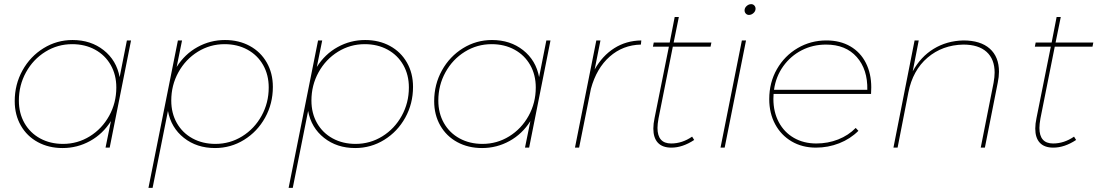

<svg xmlns="http://www.w3.org/2000/svg" viewBox="-20 -712 5293 926"><path d="M51 -224Q51 -305 88.5 -372.5Q126 -440 190 -479.5Q254 -519 330 -519Q418 -519 480 -470Q542 -421 557 -340L592 -517H612L509 0H489L515 -128Q476 -66 414.5 -32Q353 2 282 2Q215 2 162.5 -26.5Q110 -55 80.5 -106.5Q51 -158 51 -224ZM541 -290Q541 -351 514 -398.5Q487 -446 438.5 -472.5Q390 -499 328 -499Q258 -499 199 -462.5Q140 -426 105.5 -363.5Q71 -301 71 -227Q71 -166 98 -118.5Q125 -71 173.5 -44.5Q222 -18 284 -18Q354 -18 413 -54.5Q472 -91 506.5 -153.5Q541 -216 541 -290Z M1296 -293Q1296 -212 1258.5 -144.5Q1221 -77 1157 -37.5Q1093 2 1017 2Q929 2 867 -47Q805 -96 790 -177L716 194H696L838 -517H858L832 -389Q871 -451 932.5 -485Q994 -519 1065 -519Q1132 -519 1184.5 -490.5Q1237 -462 1266.5 -410.5Q1296 -359 1296 -293ZM806 -227Q806 -166 833 -118.5Q860 -71 908.5 -44.5Q957 -18 1019 -18Q1089 -18 1148 -54.5Q1207 -91 1241.5 -153.5Q1276 -216 1276 -290Q1276 -351 1249 -398.5Q1222 -446 1173.5 -472.5Q1125 -499 1063 -499Q993 -499 934 -462.5Q875 -426 840.5 -363.5Q806 -301 806 -227Z M1972 -293Q1972 -212 1934.5 -144.5Q1897 -77 1833 -37.5Q1769 2 1693 2Q1605 2 1543 -47Q1481 -96 1466 -177L1392 194H1372L1514 -517H1534L1508 -389Q1547 -451 1608.5 -485Q1670 -519 1741 -519Q1808 -519 1860.5 -490.5Q1913 -462 1942.5 -410.5Q1972 -359 1972 -293ZM1482 -227Q1482 -166 1509 -118.5Q1536 -71 1584.5 -44.5Q1633 -18 1695 -18Q1765 -18 1824 -54.5Q1883 -91 1917.5 -153.5Q1952 -216 1952 -290Q1952 -351 1925 -398.5Q1898 -446 1849.5 -472.5Q1801 -499 1739 -499Q1669 -499 1610 -462.5Q1551 -426 1516.5 -363.5Q1482 -301 1482 -227Z M2074 -224Q2074 -305 2111.5 -372.5Q2149 -440 2213 -479.5Q2277 -519 2353 -519Q2441 -519 2503 -470Q2565 -421 2580 -340L2615 -517H2635L2532 0H2512L2538 -128Q2499 -66 2437.5 -32Q2376 2 2305 2Q2238 2 2185.5 -26.5Q2133 -55 2103.5 -106.5Q2074 -158 2074 -224ZM2564 -290Q2564 -351 2537 -398.5Q2510 -446 2461.5 -472.5Q2413 -499 2351 -499Q2281 -499 2222 -462.5Q2163 -426 2128.5 -363.5Q2094 -301 2094 -227Q2094 -166 2121 -118.5Q2148 -71 2196.5 -44.5Q2245 -18 2307 -18Q2377 -18 2436 -54.5Q2495 -91 2529.5 -153.5Q2564 -216 2564 -290Z M3073 -517 3071 -497Q2984 -495 2920.5 -439Q2857 -383 2830 -284L2773 0H2753L2856 -517H2876L2848 -377Q2885 -443 2942.5 -479.5Q3000 -516 3073 -517Z M3156 -141Q3151 -113 3151 -95Q3151 -20 3217 -20Q3270 -20 3318 -53L3328 -37Q3272 0 3218 0Q3175 0 3153 -23.5Q3131 -47 3131 -92Q3131 -115 3137 -143L3206 -487H3129L3133 -507H3210L3234 -630H3254L3229 -507H3411L3407 -487H3225Z M3578 -517 3475 0H3455L3558 -517ZM3624 -670Q3624 -658 3614 -649Q3604 -640 3592 -640Q3583 -640 3577 -646.5Q3571 -653 3571 -662Q3571 -674 3581 -683Q3591 -692 3603 -692Q3612 -692 3618 -685.5Q3624 -679 3624 -670Z M3711 -259Q3710 -251 3710 -235Q3710 -172 3736 -123Q3762 -74 3809 -47Q3856 -20 3917 -20Q3973 -20 4022.5 -39.5Q4072 -59 4107 -95L4120 -81Q4081 -42 4027.5 -21Q3974 0 3915 0Q3849 0 3798 -30Q3747 -60 3718.5 -113Q3690 -166 3690 -234Q3690 -314 3727 -378.5Q3764 -443 3827 -480Q3890 -517 3966 -517Q4032 -517 4081 -488.5Q4130 -460 4156 -408.5Q4182 -357 4182 -291Q4182 -270 4181 -259ZM3713 -279H4163Q4165 -377 4112 -437Q4059 -497 3964 -497Q3900 -497 3846.5 -469.5Q3793 -442 3757.5 -392.5Q3722 -343 3713 -279Z M4798 -366Q4798 -342 4792 -313L4730 0H4710L4772 -313Q4777 -341 4777 -362Q4777 -427 4738 -462Q4699 -497 4626 -497Q4525 -495 4453.5 -434Q4382 -373 4361 -266L4309 0H4289L4391 -517H4411L4382 -368Q4420 -438 4483 -476.5Q4546 -515 4626 -517Q4709 -517 4753.5 -477.5Q4798 -438 4798 -366Z M4998 -141Q4993 -113 4993 -95Q4993 -20 5059 -20Q5112 -20 5160 -53L5170 -37Q5114 0 5060 0Q5017 0 4995 -23.5Q4973 -47 4973 -92Q4973 -115 4979 -143L5048 -487H4971L4975 -507H5052L5076 -630H5096L5071 -507H5253L5249 -487H5067Z"/></svg>

Font: Gontserrat Thin
Style: Italic
Weight: 250
Italic angle: -11.3°
Designer: Julieta Ulanovsky
Foundry: Julieta Ulanovsky
Version: Version 6.001